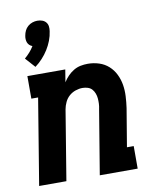

<svg xmlns="http://www.w3.org/2000/svg" viewBox="-87 -853 773 923"><g transform="rotate(-10 300.0 -392.0)"><path d="M111 -567 68 -615Q81 -626 93 -639.5Q105 -653 114 -668Q114 -668 114 -668Q114 -668 114 -668Q106 -671 100 -676.5Q94 -682 91 -689.5Q88 -697 87.5 -706Q87 -715 89 -724Q91 -736 96.5 -747.5Q102 -759 112 -767.5Q122 -776 134 -780Q146 -784 158 -784Q171 -784 182 -780Q193 -776 200 -767.5Q207 -759 208.5 -747.5Q210 -736 208 -724Q205 -701 196.5 -679Q188 -657 175.5 -637Q163 -617 146.5 -599Q130 -581 111 -567ZM29 0 98 -420H65V-530H250L240 -469Q250 -485 263 -498.5Q276 -512 292 -521.5Q308 -531 325.5 -534.5Q343 -538 361 -538Q389 -538 415.5 -529.5Q442 -521 462 -503Q482 -485 494 -460.5Q506 -436 510.5 -409Q515 -382 513.5 -353Q512 -324 508 -296L477 -110H510V0H325L377 -314Q380 -327 380.5 -340Q381 -353 380 -365.5Q379 -378 374.5 -390Q370 -402 362 -411Q354 -420 341.5 -424Q329 -428 316 -428Q299 -428 281.5 -422Q264 -416 250.5 -404Q237 -392 229 -375Q221 -358 218 -341L162 0Z"/></g></svg>

Font: Iosevka Slab XBdEx
Style: Italic
Weight: 800
Width: 7
Italic angle: -9°
Monospace: yes
Designer: Belleve Invis
Foundry: Belleve Invis
Version: Version 11.1.1; ttfautohint (v1.8.3)